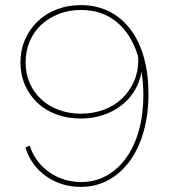

<svg xmlns="http://www.w3.org/2000/svg" viewBox="-20 -725 660 750"><path d="M79 -149Q102 -77 161 -36Q220 5 295 5Q355 5 403.5 -21.5Q452 -48 487 -96Q522 -144 541 -211Q560 -278 560 -359Q560 -437 542 -501Q524 -565 489.5 -610.5Q455 -656 406 -680.5Q357 -705 296 -705Q245 -705 202 -688.5Q159 -672 127.5 -642Q96 -612 78 -571Q60 -530 60 -481Q60 -433 77.5 -393Q95 -353 126 -323.5Q157 -294 200.5 -278Q244 -262 295 -262Q342 -262 382.5 -275.5Q423 -289 454.5 -313.5Q486 -338 506 -371.5Q526 -405 533 -445Q536 -424 538 -401.5Q540 -379 540 -353Q540 -278 522.5 -215.5Q505 -153 473 -108.5Q441 -64 396.5 -39Q352 -14 297 -14Q228 -14 173 -52Q118 -90 96 -156ZM519 -506Q520 -501 520 -496Q520 -491 520 -489Q520 -444 503 -406Q486 -368 456.5 -340Q427 -312 386 -296.5Q345 -281 296 -281Q249 -281 209 -296Q169 -311 140.5 -337.5Q112 -364 96 -400.5Q80 -437 80 -481Q80 -526 96 -563.5Q112 -601 141 -628Q170 -655 209.5 -670.5Q249 -686 296 -686Q380 -686 436.5 -638.5Q493 -591 519 -506Z"/></svg>

Font: Fixel Variable
Style: Regular
Weight: 100
Width: 3
Designer: AlfaBravo + MacPaw
Foundry: Kyrylo Tkachov, Marchela Mozhyna, Serhii Makarenko, Maria Weinstein, Zakhar Kryvoshyya
Version: Version 1.211